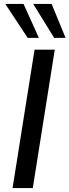

<svg xmlns="http://www.w3.org/2000/svg" viewBox="-20 -958 354 978"><path d="M44 0 156 -705H259L147 0ZM256 -765 149 -938H243L314 -765ZM121 -765 7 -938H100L178 -765Z"/></svg>

Font: Nunito Sans SemiBold
Style: Italic
Weight: 600
Italic angle: -9°
Designer: Vernon Adams
Foundry: Vernon Adams
Version: Version 3.006; ttfautohint (v1.8.3)